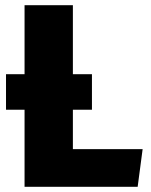

<svg xmlns="http://www.w3.org/2000/svg" viewBox="-20 -715 578 735"><path d="M259 -144H526L507 0H74V-295H3V-431H74V-695H259V-431H332V-295H259Z"/></svg>

Font: FiraGO ExtraBold
Style: Regular
Weight: 800
Designer: bBox Type
Foundry: bBox Type GmbH
Version: Version 1.001;PS 001.001;hotconv 1.0.88;makeotf.lib2.5.64775